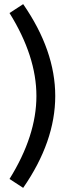

<svg xmlns="http://www.w3.org/2000/svg" viewBox="-20 -773 330 928"><path d="M92 135 26 92Q156 -117 156 -309Q156 -501 26 -710L92 -753Q247 -529 247 -309Q247 -89 92 135Z"/></svg>

Font: Rambla
Style: Regular
Weight: 400
Designer: Martin Sommaruga
Foundry: Martin Sommaruga
Version: Version 1.001